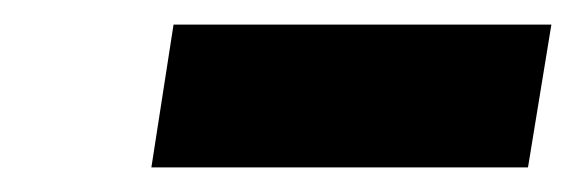

<svg xmlns="http://www.w3.org/2000/svg" viewBox="-20 -792 468 156"><path d="M428 -772 409 -656H103L121 -772Z"/></svg>

Font: Bitter ExtraBold
Style: Italic
Weight: 800
Italic angle: -9°
Designer: Sol Matas, and Bitter project Authors
Foundry: Sol Matas
Version: Version 2.001